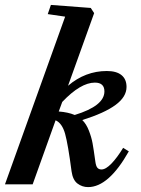

<svg xmlns="http://www.w3.org/2000/svg" viewBox="-26 -745 568 776"><path d="M-5.9 0 237.3 -677.7 167 -688 179.7 -725.1 340.8 -712.9 354.5 -691.9 249 -398.4Q318.8 -458 405.8 -458Q444.8 -458 465.1 -441.4Q485.4 -424.8 485.4 -393.6Q485.4 -353.5 440.9 -320.8Q396.5 -288.1 306.6 -259.8Q322.8 -244.1 333.3 -217Q343.8 -189.9 348.1 -166Q352.5 -142.1 359.4 -91.8Q361.8 -73.7 367.7 -66.9Q373.5 -60.1 384.3 -60.1Q401.4 -60.1 424.3 -83.7Q447.3 -107.4 471.7 -147.5L494.6 -133.3Q413.1 11.2 330.1 11.2Q306.2 11.2 287.1 -3.2Q268.1 -17.6 263.2 -52.7Q249 -161.6 237.1 -204.3Q225.1 -247.1 198.7 -258.8L106 0ZM357.4 -411.1Q299.8 -411.1 225.6 -333L211.4 -294.4Q249.5 -291.5 275.9 -280.3Q396 -316.9 396 -375.5Q396 -411.1 357.4 -411.1Z"/></svg>

Font: Elstob 8pt
Style: Bold Italic
Weight: 700
Italic angle: -20°
Designer: Peter S. Baker
Version: Version 1.015